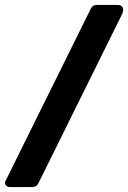

<svg xmlns="http://www.w3.org/2000/svg" viewBox="-57 -762 521 782"><path d="M-16 0Q-27 0 -33 -7.5Q-39 -15 -35 -24L314 -729Q319 -737 324.5 -739.5Q330 -742 339 -742H422Q437 -742 442.5 -731.5Q448 -721 440 -704L102 -21Q95 -6 87.5 -3Q80 0 67 0H-16Z"/></svg>

Font: Libre Franklin Black
Style: Italic
Weight: 900
Italic angle: -8°
Designer: Pablo Impallari, Rodrigo Fuenzalida, Nhung Nguyen
Foundry: Impallari Type
Version: Version 3.000